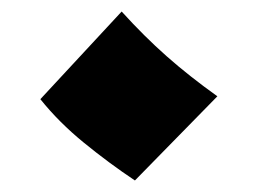

<svg xmlns="http://www.w3.org/2000/svg" viewBox="-20 -465 447 333"><path d="M214 -152Q169 -182 125.5 -217.5Q82 -253 50 -293L191 -445Q230 -402 269 -367.5Q308 -333 357 -298Z"/></svg>

Font: Marhey
Style: Bold
Weight: 700
Designer: Nur Syamsi & Bustanul Arifin
Foundry: Namelatype
Version: Version 1.000